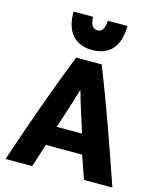

<svg xmlns="http://www.w3.org/2000/svg" viewBox="-139 -1077 976 1175"><g transform="rotate(15 348.5 -489.5)"><path d="M687 0H507L456 -147H226L179 0H10C102 -272 181 -495 267 -711H429C515 -494 593 -273 687 0ZM422 -271C402 -335 382 -398 363 -458C353 -491 346 -519 343 -527C341 -520 338 -511 335 -502C314 -428 289 -356 262 -271ZM349 -781C237 -781 177 -853 179 -979H302C305 -934 316 -906 349 -906C382 -906 393 -934 396 -979H520C520 -853 462 -781 349 -781Z"/></g></svg>

Font: Repo ExtraBold
Style: Bold
Weight: 700
Designer: Stefan Peev
Foundry: Context Ltd
Version: Version 1.502